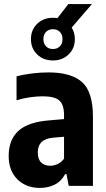

<svg xmlns="http://www.w3.org/2000/svg" viewBox="-20 -910 521 940"><path d="M175.5 10Q107.5 10 65 -32.2Q22.5 -74.5 22.5 -147Q22.5 -225 69.8 -269Q117 -313 224.5 -321L293.5 -327V-345.5Q293.5 -398.5 270 -418.5Q246.5 -438.5 189 -438.5Q160.5 -438.5 126.8 -433.8Q93 -429 61 -419V-536Q95.5 -545.5 137.5 -550.5Q179.5 -555.5 217 -555.5Q329 -555.5 382 -507.8Q435 -460 435 -339V0H316.5L305.5 -57.5H299Q279.5 -21.5 247.2 -5.8Q215 10 175.5 10ZM165 -163.5Q165 -130.5 181.5 -114.5Q198 -98.5 226 -98.5Q242.5 -98.5 260.5 -106Q278.5 -113.5 293.5 -133V-240.5L241 -236Q165 -230 165 -163.5ZM239 -614Q192.5 -614 162 -643.5Q131.5 -673 131.5 -718.5Q131.5 -764 162 -793.5Q192.5 -823 239 -823Q250.5 -823 261 -821L314.5 -890H430L331 -775Q346.5 -750 346.5 -718.5Q346.5 -673 316 -643.5Q285.5 -614 239 -614ZM239 -670Q260 -670 273 -683Q286 -696 286 -718.5Q286 -741 273 -754Q260 -767 239 -767Q218.5 -767 205.5 -754Q192.5 -741 192.5 -718.5Q192.5 -696 205.5 -683Q218.5 -670 239 -670Z"/></svg>

Font: Encode Sans Cnd
Style: Bold
Weight: 700
Width: 3
Designer: Multiple Designers
Foundry: Impallari Type
Version: Version 3.002; ttfautohint (v1.8.3) -l 8 -r 50 -G 200 -x 14 